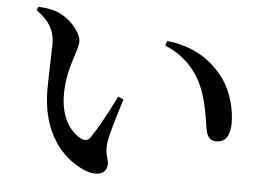

<svg xmlns="http://www.w3.org/2000/svg" viewBox="-49 -754 1098 797"><g transform="rotate(5 500.0 -355.5)"><path d="M147.5 -326.2Q145.5 -360.4 150.4 -505.9Q151.4 -526.4 151.4 -541Q151.4 -602.5 110.4 -644.5Q94.7 -660.2 73.2 -676.8L80.1 -690.4Q127.9 -688.5 161.1 -675.8Q211.9 -653.3 243.2 -608.4Q261.7 -582 261.7 -560.5Q261.7 -543.9 241.2 -482.4Q216.8 -407.2 216.8 -338.9Q216.8 -233.4 277.3 -178.7Q292 -166 304.7 -160.2Q328.1 -150.4 341.8 -168Q378.9 -220.7 442.4 -347.7L464.8 -337.9Q417 -187.5 413.1 -147.5Q410.2 -116.2 419.9 -86.9Q423.8 -76.2 423.8 -66.4Q423.8 -31.2 389.6 -22.5Q363.3 -17.6 332 -30.3Q229.5 -74.2 180.7 -179.7Q151.4 -245.1 147.5 -326.2ZM775.4 -424.8Q728.5 -529.3 618.2 -576.2L625 -595.7Q737.3 -584 813.5 -517.6Q823.2 -508.8 833 -499Q902.3 -430.7 918 -320.3Q920.9 -298.8 920.9 -278.3Q919.9 -199.2 864.3 -198.2Q832 -198.2 822.3 -232.4Q821.3 -234.4 821.3 -235.4Q818.4 -247.1 814.5 -276.4Q800.8 -368.2 775.4 -424.8Z"/></g></svg>

Font: GenYoMin JP SemiBold
Style: Regular
Weight: 600
Version: Version 1.001;PS 1;hotconv 16.6.51;makeotf.lib2.5.65220 DEVE